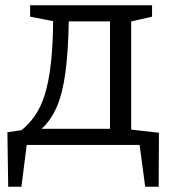

<svg xmlns="http://www.w3.org/2000/svg" viewBox="-20 -548 644 726"><path d="M11 158 8 -48 62 -56Q91 -80 113 -112Q135 -144 149.5 -190.5Q164 -237 172 -305Q180 -373 181 -468L94 -485V-528H555V-485L476 -467V-58L581 -46L580 158H529L508 0H81L61 158ZM137 -61H396V-467H240Q238 -354 227.5 -275Q217 -196 195 -144.5Q173 -93 137 -61Z"/></svg>

Font: Bitter
Style: Regular
Weight: 400
Designer: Sol Matas, and Bitter project Authors
Foundry: Sol Matas
Version: Version 2.001